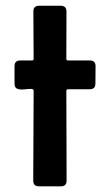

<svg xmlns="http://www.w3.org/2000/svg" viewBox="-20 -657 382 677"><path d="M98.6 -449.7Q98.6 -491.7 98.1 -533.4Q97.7 -575.2 97.7 -616.7Q97.7 -636.7 117.7 -636.7H194.3Q214.4 -636.7 214.4 -616.7Q214.4 -575.2 214.1 -533.4Q213.9 -491.7 213.9 -449.7Q213.9 -443.8 220.2 -443.8H296.9Q316.9 -443.8 316.9 -423.8Q316.9 -408.7 316.7 -393.3Q316.4 -377.9 316.4 -362.3Q316.4 -342.3 296.4 -342.3H220.2Q213.9 -342.3 213.9 -336.4Q213.9 -257.3 214.4 -178.2Q214.8 -99.1 214.8 -20Q214.8 0 194.8 0H117.2Q97.2 0 97.2 -20Q97.2 -99.1 97.9 -178.2Q98.6 -257.3 98.6 -336.4Q98.6 -343.8 88.4 -343.5Q78.1 -343.3 64.9 -341.8Q51.8 -340.3 41.5 -343.8Q31.2 -347.2 31.2 -362.3V-423.8Q31.2 -443.8 51.3 -443.8H92.3Q98.6 -443.8 98.6 -449.7Z"/></svg>

Font: Belanosima
Style: Regular
Weight: 400
Designer: The DocRepair Project, Santiago Orozco
Foundry: Google
Version: Version 2.000